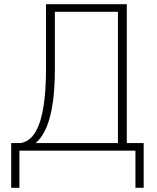

<svg xmlns="http://www.w3.org/2000/svg" viewBox="-20 -714 745 910"><path d="M33 176V-36H78Q198 -54 198 -387V-694H581V-36H661V176H622V0H72V176ZM240 -385Q240 -113 149 -36H539V-658H240Z"/></svg>

Font: Cantarell Light
Style: Regular
Weight: 300
Designer: Dave Crossland, Nikolaus Waxweiler, Florian Fecher, Jacques Le Bailly, Eben Sorkin, Alexei Vanyashin, Alexios Zavras, Em
Version: Version 0.303